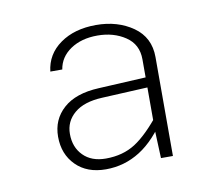

<svg xmlns="http://www.w3.org/2000/svg" viewBox="-48 -866 481 432"><g transform="rotate(-10 192.0 -650.0)"><path d="M307.1 -582 296.9 -592.3Q262.2 -548.3 233.6 -530Q205.1 -511.7 166 -511.7Q133.3 -511.7 114.5 -530.8Q95.7 -549.8 95.7 -580.1Q95.7 -608.9 117.7 -627.4Q139.6 -646 181.2 -647.9L300.8 -653.8V-676.8L177.7 -670.4Q124.5 -668 96.4 -642.8Q68.4 -617.7 68.4 -578.6Q68.4 -538.6 93.8 -513.2Q119.1 -487.8 162.1 -487.8Q204.6 -487.8 240.5 -510.5Q276.4 -533.2 307.1 -582ZM315.4 -717.3Q315.4 -762.2 280.3 -786.9Q245.1 -811.5 195.8 -811.5Q146.5 -811.5 113.8 -788.3Q81.1 -765.1 76.7 -726.1H104Q108.4 -753.9 133.3 -770.8Q158.2 -787.6 194.8 -787.6Q231.9 -787.6 258.8 -769.5Q285.6 -751.5 285.6 -717.3V-552.2L288.1 -491.2H315.4Z"/></g></svg>

Font: Estedad-FD VF
Style: Regular
Weight: 100
Designer: Amin Abedi
Version: Version 7.3